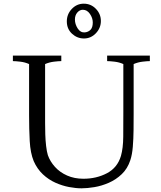

<svg xmlns="http://www.w3.org/2000/svg" viewBox="-20 -1009 874 1043"><path d="M423 14Q392 14 355 7Q318 0 281 -16.5Q244 -33 213 -62Q182 -91 163 -134Q145 -178 141.5 -242.5Q138 -307 138 -384V-661Q116 -671 90 -674Q64 -677 50 -677V-707H313V-677Q299 -677 273.5 -674Q248 -671 225 -661V-389Q225 -370 225 -340.5Q225 -311 226 -278.5Q227 -246 230.5 -216Q234 -186 240 -166Q252 -132 278.5 -102.5Q305 -73 344.5 -55.5Q384 -38 433 -38Q504 -38 561 -68Q618 -98 637 -162Q649 -204 649.5 -266.5Q650 -329 650 -400V-661Q628 -671 602 -674Q576 -677 562 -677V-707H794V-677Q780 -677 754.5 -674Q729 -671 706 -661V-393Q706 -350 705.5 -302.5Q705 -255 701.5 -212Q698 -169 688 -139Q673 -93 641.5 -63Q610 -33 571 -16Q532 1 493 7.5Q454 14 423 14ZM436 -800Q399 -800 371 -826Q343 -852 343 -893Q343 -932 370 -960.5Q397 -989 435 -989Q474 -989 501 -961Q528 -933 528 -895Q528 -857 501 -828.5Q474 -800 436 -800ZM441 -833Q460 -835 472 -847.5Q484 -860 484 -887Q484 -911 468.5 -933.5Q453 -956 430 -956Q413 -956 400 -941Q387 -926 387 -903Q387 -878 402 -854.5Q417 -831 441 -833Z"/></svg>

Font: Joan
Style: Regular
Weight: 400
Designer: Paolo Biagini
Version: Version 1.001; ttfautohint (v1.8.4.7-5d5b);gftools[0.9.30]